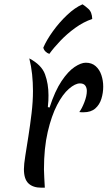

<svg xmlns="http://www.w3.org/2000/svg" viewBox="-20 -869 499 891"><path d="M210 -370Q235 -447 265.5 -492.5Q296 -538 326 -558Q356 -578 378 -578Q406 -578 424 -562Q442 -546 450.5 -520.5Q459 -495 459 -467Q459 -438 450.5 -410.5Q442 -383 422 -365.5Q402 -348 368 -348Q364 -348 359 -348Q354 -348 348 -349Q360 -365 371.5 -394.5Q383 -424 383 -447Q383 -462 375.5 -472Q368 -482 351 -482Q329 -482 300 -457Q271 -432 245 -382Q219 -332 201.5 -257Q184 -182 184 -83Q184 -65 185.5 -44Q187 -23 188 2H172Q133 2 112 -18Q91 -38 91 -84Q91 -106 97.5 -146.5Q104 -187 112 -238Q120 -289 126.5 -343.5Q133 -398 133 -447Q133 -486 129 -524Q125 -562 116 -598Q173 -568 189 -524Q205 -480 205 -427Q205 -417 204.5 -402.5Q204 -388 202 -372ZM181 -648Q196 -683 225.5 -724Q255 -765 291.5 -799.5Q328 -834 363 -849Q373 -843 390 -828Q407 -813 408 -781Q367 -767 329 -739.5Q291 -712 260 -679.5Q229 -647 209 -619Q199 -622 191 -630Q183 -638 181 -648Z"/></svg>

Font: Merienda Light
Style: Regular
Weight: 300
Designer: Eduardo Rodriguez Tunni
Foundry: Eduardo Rodriguez Tunni
Version: Version 2.001; ttfautohint (v1.8.4.7-5d5b)